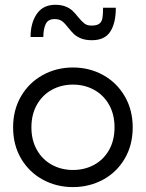

<svg xmlns="http://www.w3.org/2000/svg" viewBox="-20 -763 603 794"><path d="M34.2 -236.3Q34.2 -308.6 67.1 -365Q100.1 -421.4 156.7 -452.6Q213.4 -483.9 281.7 -483.9Q350.1 -483.9 406.5 -452.6Q462.9 -421.4 495.8 -365Q528.8 -308.6 528.8 -236.3Q528.8 -162.6 495.4 -106.2Q461.9 -49.8 405.3 -19.5Q348.6 10.7 281.7 10.7Q213.9 10.7 157.2 -20Q100.6 -50.8 67.4 -106.9Q34.2 -163.1 34.2 -236.3ZM281.7 -60.1Q330.1 -60.1 369.1 -81.3Q408.2 -102.5 430.9 -142.6Q453.6 -182.6 453.6 -236.3Q453.6 -290 430.9 -330.1Q408.2 -370.1 368.9 -391.6Q329.6 -413.1 281.7 -413.1Q233.9 -413.1 194.8 -391.8Q155.8 -370.6 132.8 -330.3Q109.9 -290 109.9 -236.3Q109.9 -183.1 132.6 -143.1Q155.3 -103 194.6 -81.5Q233.9 -60.1 281.7 -60.1ZM262.7 -647.9Q248.5 -666.5 236.8 -675.3Q225.1 -684.1 205.6 -684.1Q178.7 -684.1 168.9 -663.3Q159.2 -642.6 159.2 -609.9H106.4Q106.4 -668 132.3 -705.6Q158.2 -743.2 208.5 -743.2Q233.4 -743.2 251 -736.1Q268.6 -729 279.5 -718.8Q290.5 -708.5 303.2 -692.4Q317.9 -674.3 329.1 -665.8Q340.3 -657.2 357.9 -657.2Q379.9 -657.2 390.1 -664.6Q400.4 -671.9 403.3 -686.5Q406.2 -701.2 406.2 -731H459Q459 -667 435.8 -631.8Q412.6 -596.7 360.4 -596.7Q333.5 -596.7 315.4 -604Q297.4 -611.3 286.6 -621.3Q275.9 -631.3 262.7 -647.9Z"/></svg>

Font: Glacial Indifference
Style: Regular
Weight: 400
Designer: Alfredo Marco Pradil
Foundry: Alfredo Marco Pradil
Version: Version 1.312